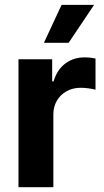

<svg xmlns="http://www.w3.org/2000/svg" viewBox="-20 -776 430 796"><path d="M56.6 -530.3H196.3V-438.5H202.1Q216.3 -486.8 250.5 -512.5Q284.7 -538.1 330.1 -538.1Q355 -538.1 376 -533.2V-404.3Q365.2 -407.2 347.2 -409.7Q329.1 -412.1 314.5 -412.1Q282.2 -412.1 256.3 -397.9Q230.5 -383.8 215.8 -358.6Q201.2 -333.5 201.2 -301.8V0H56.6ZM235.4 -755.9H370.1L264.6 -598.6H162.1Z"/></svg>

Font: Pretendard GOV
Style: Bold
Weight: 700
Designer: Base glyphs from Inter by Rasmus Andersson; Hangeul glyphs from Noto Sans CJK(Source Han Sans) by Jang Soo-young and Kan
Foundry: Kil Hyung-jin
Version: Version 1.309